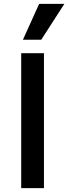

<svg xmlns="http://www.w3.org/2000/svg" viewBox="-20 -976 354 996"><path d="M90 -700H208V0H90ZM183 -956H314L194 -770H99Z"/></svg>

Font: Niramit SemiBold
Style: Regular
Weight: 600
Designer: Katatrad Aksorn Co.,Ltd.
Foundry: Cadson Demak Co.,Ltd.
Version: Version 1.001; ttfautohint (v1.6)